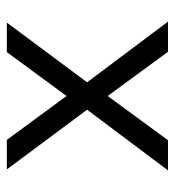

<svg xmlns="http://www.w3.org/2000/svg" viewBox="5 -515 510 560"><g transform="rotate(-90 260.0 -235.0)"><path d="M43 0H131L260 -176L389 0H477L300 -236L474 -470H388L260 -296L132 -470H46L220 -236Z"/></g></svg>

Font: Kreadon Medium
Style: Regular
Weight: 500
Designer: kohakuno
Foundry: StudioGnu
Version: Version 1.000;Glyphs 3.1.2 (3151)